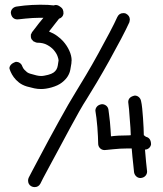

<svg xmlns="http://www.w3.org/2000/svg" viewBox="-20 -762 684 805"><path d="M591.8 -188.5Q613.3 -183.6 613.3 -156.2Q611.3 -146.5 604 -140.6Q596.7 -134.8 587.9 -134.8Q589.8 -109.4 592.3 -84.5Q594.7 -59.6 596.7 -43Q596.7 -32.2 589.4 -24.4Q582 -16.6 569.3 -15.6Q558.6 -15.6 551.3 -22.5Q543.9 -29.3 542 -40Q542 -41 541 -50.3Q540 -59.6 538.6 -73.7Q537.1 -87.9 535.2 -105.5Q533.2 -123 532.2 -139.6H515.6Q500 -139.6 483.9 -138.7Q467.8 -137.7 453.6 -136.2Q439.5 -134.8 430.2 -133.8Q420.9 -132.8 418.9 -132.8Q407.2 -132.8 399.4 -140.6Q391.6 -148.4 391.6 -160.2Q391.6 -171.9 390.6 -190.4Q389.6 -209 388.2 -229Q386.7 -249 384.3 -267.6Q381.8 -286.1 379.9 -297.9Q379.9 -307.6 386.7 -315.4Q393.6 -323.2 407.2 -325.2Q417 -325.2 424.8 -319.3Q432.6 -313.5 434.6 -302.7Q435.5 -293.9 437.5 -280.3Q439.5 -266.6 440.9 -251.5Q442.4 -236.3 443.4 -220.2Q444.3 -204.1 445.3 -190.4Q460 -192.4 478.5 -193.4Q497.1 -194.3 515.6 -194.3Q524.4 -194.3 528.3 -195.3Q528.3 -207 526.9 -226.1Q525.4 -245.1 523.9 -265.1Q522.5 -285.2 521 -303.7Q519.5 -322.3 517.6 -334Q517.6 -355.5 544.9 -361.3Q554.7 -361.3 562 -355Q569.3 -348.6 571.3 -338.9Q574.2 -327.1 576.2 -307.6Q578.1 -288.1 579.6 -267.1Q581.1 -246.1 582 -226.6Q583 -207 583 -195.3ZM196.3 -395.5Q171.9 -388.7 152.3 -388.7Q137.7 -388.7 124 -391.6Q110.4 -394.5 92.8 -399.4Q73.2 -405.3 59.6 -416Q45.9 -426.8 37.6 -438.5Q29.3 -450.2 24.9 -460.4Q20.5 -470.7 19.5 -475.6Q19.5 -483.4 25.9 -490.7Q32.2 -498 46.9 -502.9Q55.7 -502.9 63 -498Q70.3 -493.2 73.2 -484.4Q77.1 -474.6 83 -468.8Q88.9 -462.9 93.8 -459Q99.6 -455.1 106.4 -453.1Q123 -448.2 133.3 -445.8Q143.6 -443.4 152.3 -443.4Q159.2 -443.4 166 -444.8Q172.9 -446.3 181.6 -448.2Q196.3 -452.1 204.1 -457.5Q211.9 -462.9 216.3 -470.2Q220.7 -477.5 222.2 -486.8Q223.6 -496.1 225.6 -508.8Q225.6 -513.7 221.2 -526.4Q216.8 -539.1 204.1 -553.7Q194.3 -564.5 177.7 -573.7Q161.1 -583 135.7 -583Q133.8 -583 130.9 -584Q127.9 -585 120.1 -588.9Q119.1 -588.9 118.7 -590.3Q118.2 -591.8 113.3 -596.7Q112.3 -596.7 111.8 -598.1Q111.3 -599.6 109.4 -606.4V-617.2Q109.4 -616.2 114.3 -627Q120.1 -634.8 127.9 -644.5Q135.7 -654.3 143.6 -665L162.1 -687.5H148.4Q132.8 -687.5 116.7 -686.5Q100.6 -685.5 86.9 -684.1Q73.2 -682.6 63.5 -681.6Q53.7 -680.7 52.7 -680.7Q42 -680.7 34.7 -687.5Q27.3 -694.3 25.4 -708Q25.4 -717.8 31.7 -725.1Q38.1 -732.4 48.8 -734.4Q49.8 -734.4 59.1 -735.8Q68.4 -737.3 82.5 -738.8Q96.7 -740.2 114.3 -741.2Q131.8 -742.2 148.4 -742.2Q185.5 -742.2 205.1 -739.3Q210.9 -741.2 214.8 -741.2Q217.8 -741.2 222.2 -739.7Q226.6 -738.3 234.4 -732.4Q247.1 -724.6 246.1 -704.1Q243.2 -688.5 227.5 -683.6Q219.7 -673.8 209.5 -660.6Q199.2 -647.5 185.5 -629.9Q205.1 -622.1 219.7 -611.3Q234.4 -600.6 244.1 -589.8Q260.7 -571.3 270.5 -549.8Q280.3 -528.3 280.3 -508.8Q280.3 -506.8 279.8 -504.4Q279.3 -502 279.3 -496.1Q277.3 -484.4 274.9 -470.2Q272.5 -456.1 264.2 -442.4Q255.9 -428.7 239.7 -416Q223.6 -403.3 196.3 -395.5ZM507.8 -705.1Q524.4 -696.3 524.4 -679.7Q524.4 -676.8 522.5 -668.9Q510.7 -642.6 487.3 -598.1Q463.9 -553.7 437.5 -506.3Q411.1 -459 385.3 -415.5Q359.4 -372.1 342.8 -345.7Q331.1 -328.1 312.5 -295.4Q293.9 -262.7 272.9 -223.6Q252 -184.6 230 -143.6Q208 -102.5 189.9 -69.3Q171.9 -36.1 160.6 -14.6Q149.4 6.8 149.4 7.8Q141.6 22.5 125 22.5Q118.2 22.5 112.3 19.5Q104.5 15.6 101.1 9.3Q97.7 2.9 97.7 -4.9Q97.7 -11.7 100.6 -17.6Q101.6 -20.5 113.8 -43Q126 -65.4 143.6 -99.1Q161.1 -132.8 183.1 -173.3Q205.1 -213.9 226.6 -252.9Q248 -292 266.6 -324.2Q285.2 -356.4 296.9 -375Q314.5 -403.3 340.3 -446.8Q366.2 -490.2 391.6 -536.6Q417 -583 439 -624.5Q460.9 -666 471.7 -690.4Q479.5 -707 497.1 -707Q503.9 -707 507.8 -705.1Z"/></svg>

Font: Coming Soon
Style: Regular
Weight: 400
Designer: Dathan Boardman
Foundry: Open Window
Version: Version 1.002